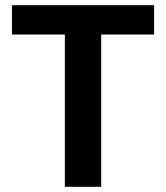

<svg xmlns="http://www.w3.org/2000/svg" viewBox="-20 -720 640 740"><path d="M230 0V-587H26V-700H574V-587H370V0Z"/></svg>

Font: DM Sans 18pt ExtraBold
Style: Regular
Weight: 800
Designer: Colophon Foundry, Jonny Pinhorn
Foundry: Colophon Foundry
Version: Version 4.004;gftools[0.9.30]